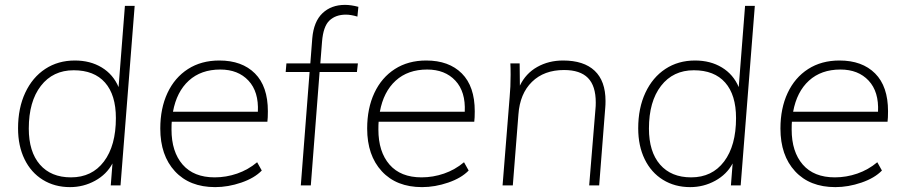

<svg xmlns="http://www.w3.org/2000/svg" viewBox="-20 -760 3706 787"><path d="M532 -736 474 0H434L441 -90Q417 -45 369.5 -19Q322 7 267 7Q204 7 155.5 -23Q107 -53 80.5 -107.5Q54 -162 54 -234Q54 -317 83.5 -380Q113 -443 165.5 -477.5Q218 -512 287 -512Q350 -512 397 -483.5Q444 -455 466 -403L492 -736ZM455 -276Q455 -371 410.5 -421.5Q366 -472 282 -472Q197 -472 147.5 -408Q98 -344 98 -233Q98 -138 143.5 -85.5Q189 -33 271 -33Q357 -33 406 -98Q455 -163 455 -276Z M684 -261Q683 -251 683 -229Q683 -138 728.5 -85.5Q774 -33 860 -33Q907 -33 952 -48.5Q997 -64 1034 -95L1053 -61Q1023 -30 969 -11.5Q915 7 862 7Q757 7 697 -58Q637 -123 637 -233Q637 -316 666.5 -379Q696 -442 750.5 -477Q805 -512 879 -512Q972 -512 1025 -459Q1078 -406 1078 -304Q1078 -276 1076 -261ZM689 -302H1037Q1041 -384 998.5 -429.5Q956 -475 883 -475Q804 -475 754 -429.5Q704 -384 689 -302Z M1293 -500H1447L1443 -465H1290L1254 0H1213L1249 -465H1151L1154 -500H1252L1260 -603Q1266 -672 1302 -706Q1338 -740 1394 -740Q1419 -740 1449 -732L1445 -692Q1418 -700 1398 -700Q1356 -700 1330.5 -676Q1305 -652 1300 -589Z M1532 -261Q1531 -251 1531 -229Q1531 -138 1576.5 -85.5Q1622 -33 1708 -33Q1755 -33 1800 -48.5Q1845 -64 1882 -95L1901 -61Q1871 -30 1817 -11.5Q1763 7 1710 7Q1605 7 1545 -58Q1485 -123 1485 -233Q1485 -316 1514.5 -379Q1544 -442 1598.5 -477Q1653 -512 1727 -512Q1820 -512 1873 -459Q1926 -406 1926 -304Q1926 -276 1924 -261ZM1537 -302H1885Q1889 -384 1846.5 -429.5Q1804 -475 1731 -475Q1652 -475 1602 -429.5Q1552 -384 1537 -302Z M2462 -346Q2462 -329 2461 -320L2436 0H2395L2421 -316Q2422 -324 2422 -340Q2422 -408 2390 -440.5Q2358 -473 2292 -473Q2210 -473 2160.5 -424.5Q2111 -376 2105 -291L2082 0H2040L2069 -362Q2073 -403 2073 -454Q2073 -485 2072 -500H2110L2111 -409Q2135 -459 2182 -485.5Q2229 -512 2288 -512Q2373 -512 2417.5 -470Q2462 -428 2462 -346Z M3074 -736 3016 0H2976L2983 -90Q2959 -45 2911.5 -19Q2864 7 2809 7Q2746 7 2697.5 -23Q2649 -53 2622.5 -107.5Q2596 -162 2596 -234Q2596 -317 2625.5 -380Q2655 -443 2707.5 -477.5Q2760 -512 2829 -512Q2892 -512 2939 -483.5Q2986 -455 3008 -403L3034 -736ZM2997 -276Q2997 -371 2952.5 -421.5Q2908 -472 2824 -472Q2739 -472 2689.5 -408Q2640 -344 2640 -233Q2640 -138 2685.5 -85.5Q2731 -33 2813 -33Q2899 -33 2948 -98Q2997 -163 2997 -276Z M3226 -261Q3225 -251 3225 -229Q3225 -138 3270.5 -85.5Q3316 -33 3402 -33Q3449 -33 3494 -48.5Q3539 -64 3576 -95L3595 -61Q3565 -30 3511 -11.5Q3457 7 3404 7Q3299 7 3239 -58Q3179 -123 3179 -233Q3179 -316 3208.5 -379Q3238 -442 3292.5 -477Q3347 -512 3421 -512Q3514 -512 3567 -459Q3620 -406 3620 -304Q3620 -276 3618 -261ZM3231 -302H3579Q3583 -384 3540.5 -429.5Q3498 -475 3425 -475Q3346 -475 3296 -429.5Q3246 -384 3231 -302Z"/></svg>

Font: Muli ExtraLight
Style: Italic
Weight: 275
Italic angle: -4.541°
Designer: Vernon Adams
Foundry: Vernon Adams
Version: Version 2.001